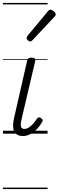

<svg xmlns="http://www.w3.org/2000/svg" viewBox="-20 -905 397 1300"><path d="M135 16Q112 16 97 7Q82 -2 75 -18Q68 -34 68.5 -57.5Q69 -81 76 -110L164 -495Q167 -506 173 -510.5Q179 -515 194 -515Q208 -515 214.5 -509.5Q221 -504 219 -494L127 -102Q121 -79 120.5 -63.5Q120 -48 126 -40Q132 -32 145 -32Q160 -32 175.5 -42Q191 -52 205 -68Q219 -84 230 -101Q235 -109 242 -110Q249 -111 258 -105Q267 -99 268.5 -93Q270 -87 266 -80Q254 -58 234.5 -36Q215 -14 189.5 1Q164 16 135 16ZM184 -624Q178 -624 169 -631.5Q160 -639 160 -646Q160 -650 161.5 -653.5Q163 -657 166 -662L303 -827Q308 -834 312.5 -836.5Q317 -839 323 -839Q329 -839 337 -834Q345 -829 351 -822Q357 -815 357 -808Q357 -803 355 -799.5Q353 -796 349 -792L201 -634Q192 -624 184 -624ZM0 365H302V375H0ZM0 -20H302V0H0ZM0 -505H302V-500H0ZM0 -885H302V-875H0Z"/></svg>

Font: Playwrite AT Guides
Style: Italic
Weight: 400
Italic angle: -13.0072°
Designer: Veronika Burian, José Scaglione
Foundry: TypeTogether
Version: Version 1.002